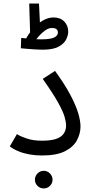

<svg xmlns="http://www.w3.org/2000/svg" viewBox="-20 -867 517 1078"><path d="M35 -45 75 -114Q95 -101 131 -89Q167 -77 215 -77Q265 -77 294.5 -87Q324 -97 337.5 -116.5Q351 -136 351 -162Q351 -182 342.5 -211.5Q334 -241 306 -291.5Q278 -342 220 -424L289 -469Q342 -396 373.5 -337Q405 -278 418.5 -233.5Q432 -189 432 -157Q432 -117 412 -79.5Q392 -42 345 -18Q298 6 215 6Q179 6 145.5 0Q112 -6 84 -17.5Q56 -29 35 -45ZM219 -588Q201 -588 176.5 -589.5Q152 -591 130 -593Q108 -595 97 -596L99 -654Q119 -652 151.5 -649Q184 -646 212 -646Q245 -646 265.5 -650.5Q286 -655 295.5 -664Q305 -673 305 -684Q305 -698 296 -704Q287 -710 273 -710Q253 -710 234 -696.5Q215 -683 200.5 -666.5Q186 -650 179 -640L123 -644Q140 -677 165 -705.5Q190 -734 220 -751.5Q250 -769 281 -769Q319 -769 341 -746Q363 -723 363 -689Q363 -669 351.5 -645.5Q340 -622 309 -605Q278 -588 219 -588ZM150 -654 144 -847H199L207 -680ZM226 191Q205 191 190.5 176.5Q176 162 176 142Q176 122 190.5 107Q205 92 226 92Q246 92 260.5 107Q275 122 275 142Q275 162 260.5 176.5Q246 191 226 191Z"/></svg>

Font: Farlight84_Sys_V01
Style: Regular
Weight: 400
Designer: Ryoko NISHIZUKA  (kana, bopomofo & ideographs); Paul D. Hunt (Latin, Greek & Cyrillic); Sandoll Communications , Soo-you
Foundry: Adobe
Version: Version 2.004;October 29, 2024;FontCreator 14.0.0.2814 64-bi